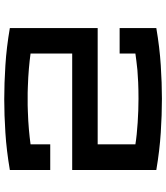

<svg xmlns="http://www.w3.org/2000/svg" viewBox="41 -824 783 905"><g transform="rotate(90 432.5 -371.5)"><path d="M445.3 -743.2Q521 -743.2 605 -737.8Q689 -732.4 781.2 -716.8V-320.3H232.4V-124Q264.6 -119.6 303.7 -116.2Q342.8 -112.8 388.7 -111.3Q403.3 -110.4 417.5 -110.4Q431.6 -110.4 446.3 -110.4Q460.9 -110.4 475.6 -110.4Q490.2 -110.4 504.9 -111.3Q551.3 -112.8 589.6 -116.2Q627.9 -119.6 660.2 -124V-216.8H781.2V-26.4Q689 -10.7 605.5 -5.4Q522 0 448.2 0Q372.6 0 288.1 -5.4Q203.6 -10.7 112.3 -26.4V-440.4H660.2V-618.2Q639.6 -621.6 613.3 -624.3Q586.9 -627 558.3 -628.9Q529.8 -630.9 500.7 -631.8Q471.7 -632.8 446.3 -632.8Q401.4 -632.8 368.4 -631.3Q335.4 -629.9 310.5 -627.7Q285.6 -625.5 267.1 -622.8Q248.5 -620.1 232.4 -618.2V-543.9H112.3V-716.8Q203.6 -732.4 287.6 -737.8Q371.6 -743.2 445.3 -743.2Z"/></g></svg>

Font: Revalia
Style: Regular
Weight: 400
Designer: Johan Kallas, Mihkel Virkus
Foundry: Johan Kallas, Mihkel Virkus
Version: Version 1.001